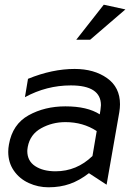

<svg xmlns="http://www.w3.org/2000/svg" viewBox="-20 -785 588 816"><path d="M216 -57Q163 -57 129.5 -79Q96 -101 96 -143Q96 -149 98 -161Q108 -214 155 -240Q202 -266 258 -266Q333 -266 391 -228L373 -122Q306 -57 216 -57ZM490 -342Q490 -414 435 -453Q380 -492 297 -492Q202 -492 99 -450L86 -372Q178 -422 281 -422Q409 -422 409 -338Q409 -332 407 -318L404 -299Q351 -333 258 -333Q170 -333 101.5 -295Q33 -257 18 -171Q15 -155 15 -140Q15 -94 39 -59.5Q63 -25 102.5 -7Q142 11 186 11Q236 11 277 -3.5Q318 -18 358 -49L433 0L487 -308Q490 -326 490 -342ZM304 -616H363L513 -745L421 -765Z"/></svg>

Font: Geom Light
Style: Italic
Weight: 300
Italic angle: -10°
Version: Version 1.102